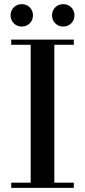

<svg xmlns="http://www.w3.org/2000/svg" viewBox="-20 -906 410 926"><path d="M128 -25V-690H34V-715H336V-690H242V-25H336V0H34V-25ZM246.5 -793.5Q231 -809 231 -832Q231 -855 246.5 -870.5Q262 -886 285 -886Q308 -886 323.5 -870.5Q339 -855 339 -832Q339 -809 323.5 -793.5Q308 -778 285 -778Q262 -778 246.5 -793.5ZM46.5 -793.5Q31 -809 31 -832Q31 -855 46.5 -870.5Q62 -886 85 -886Q108 -886 123.5 -870.5Q139 -855 139 -832Q139 -809 123.5 -793.5Q108 -778 85 -778Q62 -778 46.5 -793.5Z"/></svg>

Font: Justus
Style: Versalitas
Weight: 400
Version: Version 001.001